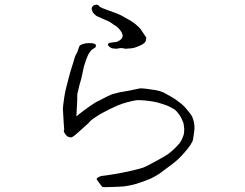

<svg xmlns="http://www.w3.org/2000/svg" viewBox="-20 -756 1040 815"><path d="M441 -561Q435 -565 441 -572Q444 -575 458 -576Q472 -578 475 -578Q524 -597 479 -640Q470 -648 466 -649Q453 -658 449 -661Q446 -664 417 -676Q391 -687 390 -688Q383 -693 377 -700Q373 -703 370 -714Q368 -721 370 -724Q372 -728 377 -733H378Q382 -736 389 -736H390Q396 -737 403 -728Q408 -723 440 -712Q484 -697 499 -688Q512 -681 536 -667Q549 -659 558 -651Q572 -639 577 -632L600 -598L601 -597V-596Q601 -592 599 -584Q599 -580 593 -574Q586 -568 582 -566Q579 -564 558 -556Q549 -552 538 -551Q529 -550 512 -549L504 -551L491 -552Q487 -551 480 -550Q474 -548 465 -550Q458 -550 453 -552Q449 -554 446 -556Q442 -560 441 -561ZM385 -321Q422 -340 422 -340Q423 -341 436 -347Q455 -356 459 -357Q462 -358 487 -364Q493 -365 515 -369Q529 -371 546 -375Q562 -378 575 -381Q596 -381 643 -373Q659 -370 673 -364Q674 -364 704 -347Q718 -338 725 -334Q746 -319 756 -310Q762 -305 776 -288Q789 -272 791 -269Q798 -258 801 -246Q804 -236 805 -223Q806 -218 805 -203Q804 -194 802 -181Q799 -159 797 -156Q789 -140 776 -124Q750 -92 727 -72Q722 -67 681 -37Q661 -22 657 -19Q631 -3 620 2Q589 15 556 25Q531 32 508 35Q489 37 445 38Q419 39 416 38Q412 36 397 15Q389 4 390 3Q394 -4 410 -9Q414 -9 447 -14Q465 -17 478 -19Q506 -24 532 -30Q580 -41 589 -45Q602 -50 644 -73Q684 -95 695 -103Q723 -125 743 -149Q752 -161 760 -185Q762 -194 762 -210Q761 -222 759 -233Q757 -239 751 -252Q746 -262 741 -269Q730 -284 723 -290Q719 -293 704 -301Q692 -307 678 -312Q644 -323 635 -324Q595 -331 563 -331Q550 -330 520 -322Q500 -317 479 -308Q453 -297 419 -279Q403 -271 389 -261Q370 -249 363 -242Q363 -239 323 -204Q295 -178 286 -174Q280 -171 268 -176Q263 -178 257 -187Q250 -196 251 -201Q251 -207 261 -219.5Q271 -232 295 -254Q310 -268 340 -290Q366 -309 385 -321ZM285 -472Q290 -486 293 -498Q298 -516 302 -524Q307 -531 307 -532Q307 -533 311 -543Q317 -560 317 -560Q318 -564 331 -569Q343 -573 357 -573Q375 -573 379 -571Q383 -568 386 -567Q388 -566 387 -562Q386 -556 386 -556Q387 -556 376 -549Q370 -546 366 -541Q357 -529 356 -527Q346 -507 336 -473Q335 -471 326 -426L316 -390Q308 -358 308 -356Q309 -343 305 -276Q303 -244 304 -238L313 -204Q313 -198 300 -192Q291 -187 282 -188Q277 -188 263 -195Q254 -200 253 -202Q251 -217 247 -293Q247 -298 248 -307Q252 -342 256 -362Q258 -374 269 -415Q276 -444 285 -472Z"/></svg>

Font: ToneOZ-Pinyin-Tsuipita-TC
Style: Regular
Weight: 400
Designer: ÂÆ£ÂøóÂáåJeffrey Xuan(jeffreyx@gmail.com, ToneOZ.com) ÈòøÂù§(cjkFonts)
Foundry: ToneOZ
Version: Version 0.24071